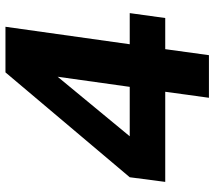

<svg xmlns="http://www.w3.org/2000/svg" viewBox="-61 -724 785 703"><g transform="rotate(-90 331.5 -372.5)"><path d="M481 0 503 -160H617L635 -290H521L585 -745H418L34 -290L17 -160H347L325 0ZM184 -290 402 -554 365 -290Z"/></g></svg>

Font: Plus Jakarta Sans ExtraBold
Style: Italic
Weight: 800
Italic angle: -8°
Designer: Gumpita Rahayu
Foundry: Tokotype
Version: Version 2.071;gftools[0.9.30]